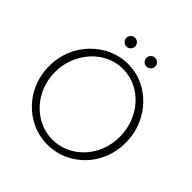

<svg xmlns="http://www.w3.org/2000/svg" viewBox="-223 -1029 1212 1212"><g transform="rotate(45 382.5 -423.5)"><path d="M725 -348Q725 -272 698.5 -206.5Q672 -141 625 -92.5Q578 -44 516 -16.5Q454 11 383 11Q311 11 249 -17Q187 -45 140 -94Q93 -143 66.5 -208Q40 -273 40 -348Q40 -423 67 -489Q94 -555 142 -604.5Q190 -654 252 -682Q314 -710 383 -710Q455 -710 517 -681.5Q579 -653 625.5 -603Q672 -553 698.5 -487.5Q725 -422 725 -348ZM672 -348Q672 -412 650 -469.5Q628 -527 588.5 -571Q549 -615 496.5 -640Q444 -665 383 -665Q322 -665 269.5 -640Q217 -615 177.5 -571Q138 -527 115.5 -470Q93 -413 93 -348Q93 -284 115 -227.5Q137 -171 176.5 -127.5Q216 -84 269 -59Q322 -34 383 -34Q444 -34 496.5 -58.5Q549 -83 588.5 -126Q628 -169 650 -226Q672 -283 672 -348ZM298 -780Q282 -780 270.5 -791.5Q259 -803 259 -819Q259 -835 270.5 -846.5Q282 -858 298 -858Q314 -858 325.5 -846.5Q337 -835 337 -819Q337 -803 325.5 -791.5Q314 -780 298 -780ZM477 -780Q461 -780 449.5 -791.5Q438 -803 438 -819Q438 -835 449.5 -846.5Q461 -858 477 -858Q493 -858 504.5 -846.5Q516 -835 516 -819Q516 -803 504.5 -791.5Q493 -780 477 -780Z"/></g></svg>

Font: Kulim Park ExtraLight
Style: Regular
Weight: 275
Designer: Noponies / Dale Sattler
Foundry: Noponies
Version: Version 1.000; ttfautohint (v1.8.3)